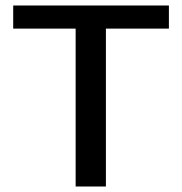

<svg xmlns="http://www.w3.org/2000/svg" viewBox="-20 -678 661 698"><path d="M255 0V-658H365V0ZM28 -574V-658H594V-574Z"/></svg>

Font: Ysabeau Office SemiBold
Style: Regular
Weight: 600
Designer: Christian Thalmann (Catharsis Fonts)
Version: Version 2.001;gftools[0.9.30]; featfreeze: tnum,lnum,ss02